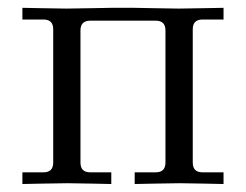

<svg xmlns="http://www.w3.org/2000/svg" viewBox="-20 -460 616 481"><path d="M36.1 1V-28.3H88.9Q113.3 -28.3 113.3 -52.7V-386.7Q113.3 -411.1 88.9 -411.1H36.1V-440.4Q37.6 -440.4 83.5 -439.5Q129.4 -438.5 146 -438.5Q162.6 -438.5 210 -439.5Q257.3 -440.4 258.8 -440.4H317.4Q318.8 -440.4 364.7 -439.5Q410.6 -438.5 427.2 -438.5Q443.8 -438.5 491.2 -439.5Q538.6 -440.4 540 -440.4V-411.1H487.3Q462.9 -411.1 462.9 -386.7V-52.7Q462.9 -28.3 487.3 -28.3H540V1Q538.6 1 492.7 0Q446.8 -1 430.2 -1Q413.6 -1 366.2 0Q318.8 1 317.4 1V-28.3H370.1Q394.5 -28.3 394.5 -52.7V-383.8Q394.5 -408.2 370.1 -408.2H206.1Q181.6 -408.2 181.6 -383.8V-52.7Q181.6 -28.3 206.1 -28.3H258.8V1Q257.3 1 211.4 0Q165.5 -1 148.9 -1Q132.3 -1 85 0Q37.6 1 36.1 1Z"/></svg>

Font: Theano Old Style
Style: Regular
Weight: 400
Designer: Alexey Kryukov
Version: Version 2.00